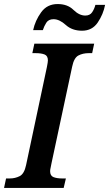

<svg xmlns="http://www.w3.org/2000/svg" viewBox="-36 -930 540 950"><path d="M-16 0H279L290 -47H272Q246 -47 229 -53.5Q212 -60 212 -83Q212 -90 214.5 -100.5Q217 -111 219 -123L321 -600Q330 -644 352 -655.5Q374 -667 403 -667H420L430 -714H134L124 -667H141Q168 -667 184.5 -660.5Q201 -654 201 -631Q201 -623 196 -598L93 -113Q84 -70 61.5 -58.5Q39 -47 12 -47H-6ZM370 -778Q420 -778 447.5 -818.5Q475 -859 484 -906H436Q431 -886 420 -869.5Q409 -853 386 -853Q356 -853 327 -881.5Q298 -910 249 -910Q197 -910 167.5 -869Q138 -828 128 -781H176Q182 -800 193 -817.5Q204 -835 229 -835Q258 -835 289.5 -806.5Q321 -778 370 -778Z"/></svg>

Font: Noto Serif SemiCondensed Semi
Style: Italic
Weight: 600
Width: 4
Italic angle: -12°
Designer: Monotype Design Team
Foundry: Monotype Imaging Inc.
Version: Version 1.901